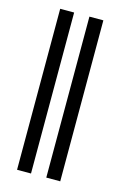

<svg xmlns="http://www.w3.org/2000/svg" viewBox="-111 -764 543 818"><g transform="rotate(15 160.5 -355.0)"><path d="M111.3 0H49.8V-710H111.3ZM240.2 0H178.7V-710H240.2Z"/></g></svg>

Font: Pretendard JP Light
Style: Regular
Weight: 300
Designer: Base glyphs from Inter by Rasmus Andersson; Hangeul glyphs from Noto Sans CJK(Source Han Sans) by Jang Soo-young and Kan
Foundry: Kil Hyung-jin
Version: Version 1.309